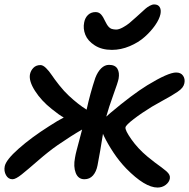

<svg xmlns="http://www.w3.org/2000/svg" viewBox="-31 -802 845 858"><path d="M469.2 -579.1Q423.8 -579.1 392.6 -599.1Q361.3 -619.1 350.3 -646.7Q339.4 -674.3 345.2 -702.1Q349.1 -722.7 362.5 -735.4Q376 -748 396 -748Q411.1 -748 420.7 -737.3Q430.2 -726.6 439 -707Q439.9 -705.1 442.9 -699.7Q445.8 -694.3 446.8 -692.6Q447.8 -690.9 450.7 -686.8Q453.6 -682.6 455.6 -680.9Q457.5 -679.2 461.2 -676.5Q464.8 -673.8 468.3 -672.9Q471.7 -671.9 476.8 -670.9Q481.9 -669.9 487.8 -669.9Q500.5 -669.9 517.8 -679.4Q535.2 -689 546.4 -698.2Q557.6 -707.5 577.1 -725.1Q584 -731 597.9 -743.9Q611.8 -756.8 619.4 -763.4Q627 -770 637.9 -776.1Q648.9 -782.2 658.2 -782.2Q675.3 -782.2 682.6 -770.3Q689.9 -758.3 686 -738.8Q681.2 -716.3 662.4 -689.2Q643.6 -662.1 615.7 -637.2Q587.9 -612.3 548.6 -595.7Q509.3 -579.1 469.2 -579.1ZM24.9 -1Q5.9 -1 -4.2 -19.3Q-14.2 -37.6 -9.8 -59.1Q-3.9 -87.9 52.7 -137.9Q109.4 -188 188 -237.8Q227.1 -263.2 253.9 -276.9Q233.9 -287.6 200.2 -314.9Q153.8 -351.6 125.5 -395.8Q97.2 -439.9 103 -470.2Q106.4 -486.8 118.4 -499Q130.4 -511.2 149.9 -511.2Q161.1 -511.2 174.6 -498Q188 -484.9 200.2 -466.6Q212.4 -448.2 233.9 -421.1Q255.4 -394 276.9 -374Q318.8 -335 356 -312Q372.1 -385.7 395 -454.1Q405.3 -481 421.1 -496.6Q437 -512.2 456.1 -512.2Q483.4 -512.2 493.7 -494.9Q503.9 -477.5 499 -450.2Q496.1 -434.6 475.3 -377.7Q454.6 -320.8 443.8 -280.8Q455.6 -290.5 461.9 -296.9Q560.5 -379.9 627 -420.9Q720.7 -478 755.9 -478Q777.3 -478 787.1 -463.6Q796.9 -449.2 793 -430.2Q791 -419.9 783.9 -410.6Q776.9 -401.4 762 -391.4Q747.1 -381.3 733.2 -373.3Q719.2 -365.2 693.1 -350.8Q667 -336.4 647.9 -325.2Q601.6 -296.9 566.7 -270Q531.7 -243.2 529.8 -232.9Q527.3 -220.2 556.2 -179.2Q585 -138.2 627 -103Q642.6 -89.8 661.1 -75.9Q679.7 -62 690.9 -54Q702.1 -45.9 712.2 -37.1Q722.2 -28.3 725.8 -20.5Q729.5 -12.7 728 -3.9Q725.1 12.2 709.5 24.2Q693.8 36.1 672.9 36.1Q616.7 36.1 533.2 -48.8Q502 -81.1 475.8 -120.6Q449.7 -160.2 434.1 -192.9Q433.1 -194.3 431.6 -198.5Q430.2 -202.6 429.2 -204.1Q416.5 -123 404.8 -63Q399.4 -34.7 384.5 -17.8Q369.6 -1 346.2 -1Q318.4 -1 307.4 -29.3Q296.4 -57.6 304.2 -97.2Q306.6 -112.3 311.8 -131.8Q316.9 -151.4 324.2 -178.5Q331.5 -205.6 335.9 -223.1Q289.1 -196.3 227.1 -153.8Q187 -126 140.1 -85.2Q93.3 -44.4 66.2 -22.7Q39.1 -1 24.9 -1Z"/></svg>

Font: Shantell Sans Irregular
Style: Italic
Weight: 500
Italic angle: -11.31°
Designer: Stephen Nixon, Anya Danilova, Shantell Martin
Foundry: Arrow Type
Version: Version 1.006;[9816181b4]